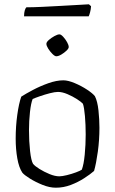

<svg xmlns="http://www.w3.org/2000/svg" viewBox="-20 -874 536 894"><path d="M240 0Q211 0 178.5 -13Q146 -26 119.5 -42.5Q93 -59 84 -70Q68 -94 60.5 -137Q53 -180 53 -228Q53 -286 60.5 -339.5Q68 -393 79 -424Q99 -437 133 -455Q167 -473 205 -486.5Q243 -500 275 -500Q297 -500 328 -487Q359 -474 385.5 -456.5Q412 -439 422 -426Q434 -402 438.5 -360Q443 -318 443 -279Q443 -222 435.5 -167.5Q428 -113 418 -78Q401 -63 372.5 -44.5Q344 -26 310 -13Q276 0 240 0ZM256 -53Q269 -53 291.5 -58.5Q314 -64 334 -71.5Q354 -79 361 -84Q370 -108 374.5 -154Q379 -200 379 -247Q379 -293 375.5 -333.5Q372 -374 366 -391Q359 -399 339 -412Q319 -425 294.5 -435.5Q270 -446 250 -446Q236 -446 212.5 -440Q189 -434 166 -426Q143 -418 132 -413Q124 -393 119.5 -352Q115 -311 115 -268Q115 -216 120 -171Q125 -126 134 -111Q142 -101 163.5 -87.5Q185 -74 210.5 -63.5Q236 -53 256 -53ZM242 -612Q235 -612 224 -623Q213 -634 204.5 -647.5Q196 -661 196 -670Q196 -678 207.5 -688Q219 -698 233.5 -706Q248 -714 257 -714Q264 -714 274.5 -702.5Q285 -691 292.5 -677.5Q300 -664 300 -655Q300 -648 289.5 -638Q279 -628 265.5 -620Q252 -612 242 -612ZM92 -798Q92 -815 95.5 -826Q99 -837 103 -840Q133 -840 175 -842Q217 -844 261.5 -846.5Q306 -849 341.5 -851Q377 -853 394 -854L404 -845Q403 -830 399.5 -817Q396 -804 393 -798Z"/></svg>

Font: Texturina 72pt ExtraLight
Style: Regular
Weight: 200
Designer: Guillermo Torres Carreño
Foundry: Omnibus-Type
Version: Version 1.002; ttfautohint (v1.8.3)